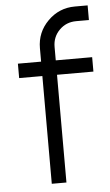

<svg xmlns="http://www.w3.org/2000/svg" viewBox="-52 -747 448 783"><g transform="rotate(-5 172.0 -356.0)"><path d="M285 -712Q220 -712 174 -666Q128 -620 128 -555V-500H33V-441H128V0H188V-441H337V-500H188V-555Q188 -596 216 -624Q244 -652 285 -652H337V-712Z"/></g></svg>

Font: Unageo Variable
Style: Regular
Weight: 300
Designer: Richard Sepsi
Foundry: Richard Sepsi
Version: Version 2.200